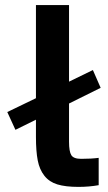

<svg xmlns="http://www.w3.org/2000/svg" viewBox="-20 -730 428 759"><path d="M300.8 -102.1Q340.8 -102.1 370.1 -106V2Q332.5 8.8 290 8.8Q238.8 8.8 206.8 -1Q174.8 -10.7 155.5 -35.2Q136.2 -59.6 129.2 -95.7Q122.1 -131.8 122.1 -189V-256.8L41 -216.8L8.8 -287.1L122.1 -341.8V-710H252.9V-407.2L347.2 -453.1L377.9 -382.8L252.9 -320.8V-169.9Q252.9 -130.9 262 -116.5Q271 -102.1 300.8 -102.1Z"/></svg>

Font: LT Wave Text Bold
Style: Regular
Weight: 700
Designer: Daniel Lyons
Version: Version 2.5 (Glyphs App)